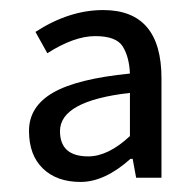

<svg xmlns="http://www.w3.org/2000/svg" viewBox="-20 -616 385 378"><path d="M98.1 -357.9Q98.1 -308.1 153.8 -308.1Q192.9 -308.1 235.8 -348.1V-433.1Q98.1 -417.5 98.1 -357.9ZM138.7 -257.8Q91.8 -257.8 64.5 -284.2Q37.1 -310.5 37.1 -358.4Q37.1 -406.2 84.5 -433.6Q131.8 -460.9 235.8 -471.2Q234.4 -503.9 221.7 -524.4Q209 -544.9 167.5 -544.9Q126 -544.9 73.2 -511.2L49.8 -553.2Q116.2 -596.2 183.1 -596.2Q297.9 -596.2 297.9 -461.9V-266.1H248L241.2 -303.2H236.8Q186 -257.8 138.7 -257.8Z"/></svg>

Font: SourceSansPro-Regular
Style: Regular
Weight: 400
Designer: Paul D. Hunt
Foundry: Adobe Systems Incorporated
Version: Version 1.050;PS Version 1.000;hotconv 1.0.70;makeotf.lib2.5